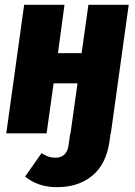

<svg xmlns="http://www.w3.org/2000/svg" viewBox="-20 -552 559 795"><path d="M301 -207H202L173 0H6L80 -532H247L220 -332H318L346 -532H513L439 0H272ZM84 179 152 82Q170 93 182 97Q194 101 210 101Q233 101 247 87.5Q261 74 264 48L271 0H438L433 36Q419 129 361.5 176Q304 223 216 223Q137 223 84 179Z"/></svg>

Font: Fira Sans Condensed ExtraBold
Style: Italic
Weight: 800
Width: 3
Italic angle: -8°
Designer: bBox Type GmbH & Carrois Corporate GbR & Edenspiekermann AG
Foundry: bBox Type GmbH & Carrois Corporate GbR & Edenspiekermann AG
Version: Version 4.301